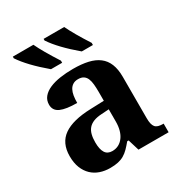

<svg xmlns="http://www.w3.org/2000/svg" viewBox="-181 -891 961 1026"><g transform="rotate(-30 299.5 -378.0)"><path d="M200.2 -148.9Q200.2 -106 213.9 -84.5Q227.5 -63 256.8 -63Q278.3 -63 295.7 -72Q313 -81.1 325.4 -97.7Q337.9 -114.3 344.5 -137.9Q351.1 -161.6 351.1 -190.9V-266.1L306.2 -263.2Q276.4 -261.7 255.9 -253.7Q235.4 -245.6 223.1 -231.4Q210.9 -217.3 205.6 -196.8Q200.2 -176.3 200.2 -148.9ZM289.1 -487.8Q270 -487.8 257.1 -479.7Q244.1 -471.7 236.3 -457.3Q228.5 -442.9 225.3 -423.1Q222.2 -403.3 222.2 -379.9Q154.8 -379.9 120.8 -395Q86.9 -410.2 86.9 -446.8Q86.9 -474.1 103.3 -493.7Q119.6 -513.2 147.7 -525.4Q175.8 -537.6 213.1 -543.2Q250.5 -548.8 293 -548.8Q345.7 -548.8 385 -539.8Q424.3 -530.8 450.4 -510.7Q476.6 -490.7 489.7 -458.3Q502.9 -425.8 502.9 -378.9V-124Q502.9 -103.5 506.1 -89.8Q509.3 -76.2 516.1 -68.1Q522.9 -60.1 534.7 -56.6Q546.4 -53.2 563 -53.2H566.9V0H380.9L359.9 -68.8H351.1Q334.5 -48.8 319.8 -33.9Q305.2 -19 288.6 -9.3Q272 0.5 251.2 5.1Q230.5 9.8 202.1 9.8Q168.9 9.8 140.4 0Q111.8 -9.8 90.6 -30Q69.3 -50.3 57.1 -80.8Q44.9 -111.3 44.9 -152.8Q44.9 -234.4 100.8 -273.4Q156.7 -312.5 269 -315.9L351.1 -318.8V-374Q351.1 -398.9 349.1 -419.9Q347.2 -440.9 340.8 -456.1Q334.5 -471.2 322 -479.5Q309.6 -487.8 289.1 -487.8ZM380.9 -606Q281.7 -689.5 237.8 -755.9V-766.1H364.7Q390.6 -710.9 449.7 -619.1V-606ZM190.9 -606Q91.8 -689.5 47.9 -755.9V-766.1H174.8Q200.7 -710.9 259.8 -619.1V-606Z"/></g></svg>

Font: Droid Serif
Style: Bold
Weight: 700
Designer: Monotype Design team
Foundry: Monotype Imaging Inc.
Version: Version 1.03